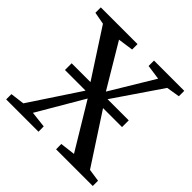

<svg xmlns="http://www.w3.org/2000/svg" viewBox="-188 -912 1081 1081"><g transform="rotate(45 353.0 -371.5)"><path d="M92.5 -52.5 300 -366.5 92.5 -686.5 19 -700V-743H311.5V-700L220 -687L374.5 -428L531 -687.5L442.5 -700V-743H683.5V-700L604 -687L402.5 -391.5L623 -53L698 -42V0H406L405.5 -42L495.5 -53L329.5 -328L168.5 -53L265.5 -42L266 0H8.5V-42ZM580 -404.5V-351H125.5V-404.5Z"/></g></svg>

Font: Merriweather 48pt
Style: Regular
Weight: 400
Version: Version 2.100